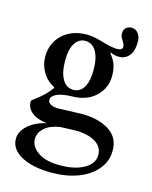

<svg xmlns="http://www.w3.org/2000/svg" viewBox="-119 -611 749 948"><g transform="rotate(15 256.0 -137.0)"><path d="M501 77Q501 130 467 172Q433 214 373 237Q313 260 238 260Q141 260 82.5 228.5Q24 197 24 143Q24 106 59 74.5Q94 43 151 30Q103 25 75 3Q47 -19 47 -53Q47 -59 54 -63Q84 -85 104.5 -104.5Q125 -124 141 -146V-151Q102 -171 80.5 -207.5Q59 -244 59 -285Q59 -355 106.5 -399.5Q154 -444 232 -444Q252 -444 271.5 -440Q291 -436 321 -427Q367 -414 391 -414Q419 -414 419 -431Q419 -445 407 -462Q395 -479 395 -494Q395 -513 406.5 -523.5Q418 -534 435 -534Q456 -534 469 -517Q482 -500 482 -475Q482 -426 462 -402.5Q442 -379 410 -379Q387 -379 366 -389V-384Q386 -360 394.5 -336Q403 -312 403 -279Q403 -216 358 -173.5Q313 -131 237 -130Q187 -129 160.5 -116.5Q134 -104 134 -85Q134 -71 148.5 -63Q163 -55 189 -55Q204 -55 242 -57Q286 -59 307 -59Q392 -59 446.5 -25Q501 9 501 77ZM159 -293Q159 -232 179 -197.5Q199 -163 235 -163Q269 -163 288 -194Q307 -225 307 -283Q307 -344 287 -378Q267 -412 231 -412Q198 -412 178.5 -381Q159 -350 159 -293ZM438 117Q438 74 399.5 51Q361 28 296 28Q281 28 245 30L219 31Q167 40 141 64.5Q115 89 115 120Q115 159 155 186.5Q195 214 267 214Q344 214 391 187Q438 160 438 117Z"/></g></svg>

Font: Ibarra Real Nova SemiBold
Style: Regular
Weight: 600
Designer: Jose Maria Ribagorda & Octavio Pardo
Foundry: Jose Maria Ribagorda
Version: Version 1.014